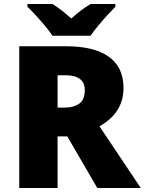

<svg xmlns="http://www.w3.org/2000/svg" viewBox="-20 -947 729 967"><path d="M311 -714Q408 -714 472.5 -690Q537 -666 569.5 -619.5Q602 -573 602 -503Q602 -460 587.5 -424Q573 -388 546 -360Q519 -332 481 -311L689 0H470L319 -260H270V0H77V-714ZM308 -568H270V-405H306Q350 -405 378.5 -424.5Q407 -444 407 -494Q407 -517 397 -533.5Q387 -550 365 -559Q343 -568 308 -568ZM244 -767Q229 -790 206.5 -817Q184 -844 160.5 -869.5Q137 -895 118 -913V-927H244Q270 -911 291.5 -894Q313 -877 339 -854Q365 -877 388 -894.5Q411 -912 437 -927H561V-913Q544 -896 520.5 -870.5Q497 -845 474.5 -817.5Q452 -790 436 -767Z"/></svg>

Font: Noto Sans Thai Black
Style: Regular
Weight: 900
Version: Version 2.001